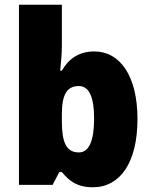

<svg xmlns="http://www.w3.org/2000/svg" viewBox="-20 -780 639 810"><path d="M241 -588V-760H60V0H202L230 -54H241C273 -16 305 10 372 10C486 10 560 -93 560 -278C560 -460 486 -563 378 -563C312 -563 269 -531 241 -482H234C238 -520 241 -556 241 -588ZM312 -417C356 -417 377 -371 377 -280C377 -185 355 -137 313 -137C260 -137 241 -178 241 -269V-298C241 -380 262 -417 312 -417Z"/></svg>

Font: Noto Sans Devanagari UI SemiCondensed Black
Style: Regular
Weight: 900
Width: 4
Designer: Jelle Bosma - Monotype Design Team
Foundry: Monotype Imaging Inc.
Version: Version 2.004